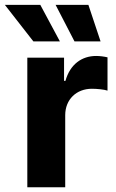

<svg xmlns="http://www.w3.org/2000/svg" viewBox="-56 -789 490 809"><path d="M59.1 0H218.8V-303.7C218.8 -370.1 266.1 -415 331.1 -415C352.5 -415 382.3 -412.1 397 -407.2V-547.4C383.3 -550.8 364.3 -553.2 349.1 -553.2C288.6 -553.2 239.3 -518.1 219.7 -448.2H213.9V-545.9H59.1ZM257.8 -614.7H367.7L316.4 -768.6H178.2ZM84.5 -614.7H196.3L113.8 -768.6H-35.6Z"/></svg>

Font: Raveo
Style: Bold
Weight: 700
Designer: Jakub Foglar, Rasmus Andersson (Inter)
Foundry: Jakubfoglar.com
Version: Version 1.100;Glyphs 3.2.3 (3260)